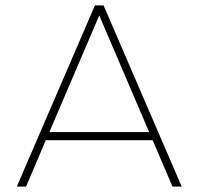

<svg xmlns="http://www.w3.org/2000/svg" viewBox="-20 -688 732 708"><path d="M616 0 543 -171H149L76 0H42L330 -668H362L650 0ZM346 -631 162 -201H530Z"/></svg>

Font: Celebes Thin
Style: Regular
Weight: 250
Designer: Anugrah Pasau
Foundry: Lafontype
Version: Version 1.000; ttfautohint (v1.8.4)